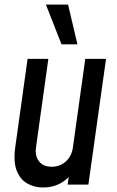

<svg xmlns="http://www.w3.org/2000/svg" viewBox="-20 -800 508 832"><path d="M167 12.5Q128 12.5 97.2 -5.5Q66.5 -23.5 52 -61.8Q37.5 -100 46 -161.5L99.5 -545H189.5L136 -161.5Q131 -124 149.2 -100.8Q167.5 -77.5 203.5 -77.5Q240.5 -77.5 265.8 -100.8Q291 -124 296 -161.5L349.5 -545H439.5L363 0H273L284 -76L296.5 -56Q274.5 -23.5 241.8 -5.5Q209 12.5 167 12.5ZM246.5 -608 179 -780H275L315.5 -608Z"/></svg>

Font: Mohave Light Medium
Style: Italic
Weight: 500
Italic angle: -8°
Version: Version 2.003